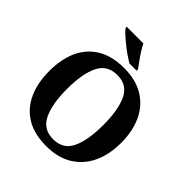

<svg xmlns="http://www.w3.org/2000/svg" viewBox="-246 -1100 1278 1278"><g transform="rotate(45 393.5 -460.5)"><path d="M394.1 10Q280 10 205 -36Q130 -82 92.5 -165Q55 -248 55 -359Q55 -470 92.5 -552Q130 -634 205.6 -679.5Q281.1 -725 394.7 -725Q503 -725 578.5 -679.5Q654 -634 693 -551.5Q732 -469 732 -358Q732 -247 692.7 -164.5Q653.4 -82 578.1 -36Q502.8 10 394.1 10ZM394.1 -55Q488 -55 526 -135.1Q564 -215.2 564 -358Q564 -501 525.9 -580.5Q487.8 -660 394.8 -660Q301 -660 262 -580.5Q223 -501 223 -357.5Q223 -215 262 -135Q301 -55 394.1 -55ZM397 -771Q373 -785 345 -804.5Q317 -824 290 -846Q263 -868 241.5 -888Q220 -908 211 -921V-931H368Q379 -909 396 -882Q413 -855 432 -829Q451 -803 465 -784V-771Z"/></g></svg>

Font: Noto Serif Khojki
Style: Regular
Weight: 400
Designer: Juan Bruce
Version: Version 2.002